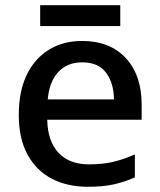

<svg xmlns="http://www.w3.org/2000/svg" viewBox="-20 -706 612 736"><path d="M295 -549Q401 -549 462 -483.5Q523 -418 523 -305V-247H161Q163 -164 204.5 -120Q246 -76 321 -76Q373 -76 413.5 -85.5Q454 -95 497 -114V-26Q456 -8 415 1Q374 10 317 10Q238 10 178.5 -21Q119 -52 85.5 -113.5Q52 -175 52 -265Q52 -356 82.5 -419Q113 -482 167.5 -515.5Q222 -549 295 -549ZM295 -467Q238 -467 203.5 -430Q169 -393 163 -325H417Q416 -388 386.5 -427.5Q357 -467 295 -467ZM441 -686V-606H134V-686Z"/></svg>

Font: Noto Sans Tamil Medium
Style: Regular
Weight: 500
Designer: Jelle Bosma - Monotype Design Team
Foundry: Monotype Imaging Inc.
Version: Version 2.004; ttfautohint (v1.8.4.7-5d5b)